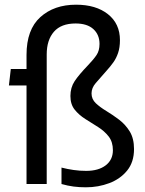

<svg xmlns="http://www.w3.org/2000/svg" viewBox="-20 -784 617 818"><path d="M346 14Q318.5 14 293.5 10.8Q268.5 7.5 242 0V-70Q267.5 -63.5 293.5 -59.8Q319.5 -56 347 -56Q399.5 -56 430.2 -79.5Q461 -103 461 -144Q461 -179.5 442.8 -202.8Q424.5 -226 397.5 -243Q370.5 -260 343.5 -277Q316.5 -294 298.2 -316.8Q280 -339.5 280 -375Q280 -411 298 -438.2Q316 -465.5 355 -506Q379 -531 391.5 -549.8Q404 -568.5 404 -597Q404 -636 377.8 -660Q351.5 -684 302 -684Q240.5 -684 209.8 -648.8Q179 -613.5 179 -552V0H93V-420H18L26 -490H93V-550Q93 -658 151.8 -711Q210.5 -764 304 -764Q389 -764 440 -723.5Q491 -683 491 -613Q491 -581.5 483.2 -558.8Q475.5 -536 463 -518.5Q450.5 -501 436 -485Q405.5 -450.5 387.8 -430Q370 -409.5 370 -386Q370 -361.5 388.2 -344.2Q406.5 -327 433.5 -310.8Q460.5 -294.5 487.5 -274Q514.5 -253.5 532.8 -223.8Q551 -194 551 -149Q551 -93.5 521.8 -57.5Q492.5 -21.5 445.8 -3.8Q399 14 346 14Z"/></svg>

Font: Cabin Resolve
Style: Regular-Resolve
Weight: 400
Designer: Pablo Impallari
Foundry: Pablo Impallari. http://www.impallari.com Igino Marini. http://www.ikern.com
Version: Version 3.001